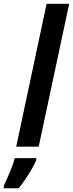

<svg xmlns="http://www.w3.org/2000/svg" viewBox="-93 -780 388 1021"><path d="M-6.8 0 154.8 -759.8H274.9L112.8 0ZM-73.2 221.2V208Q-64 189.5 -52.5 163.3Q-41 137.2 -30.5 110.1Q-20 83 -14.2 61H100.1V70.8Q90.8 93.3 74.7 121.1Q58.6 148.9 40.3 175.5Q22 202.1 5.9 221.2Z"/></svg>

Font: Open Sans Condensed
Style: Italic
Weight: 400
Width: 3
Italic angle: -12°
Designer: Monotype Design Team
Foundry: Monotype Imaging Inc.
Version: Version 3.000